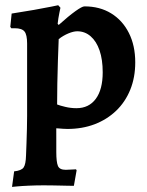

<svg xmlns="http://www.w3.org/2000/svg" viewBox="-20 -494 574 750"><path d="M27 236.1 35.2 175.4Q63.6 172.4 72.2 160.2Q80.8 148.1 81.7 112.5Q82.6 93.3 83.5 65.7Q84.5 38.1 85.2 9.3Q85.9 -19.5 85.9 -41.4V-324Q85.9 -358.5 75.6 -371.1Q65.3 -383.7 37.4 -383.7H24.1L20.2 -389L25.5 -441Q70.8 -447.9 112.5 -455.3Q154.2 -462.7 180.8 -468.1Q207.4 -473.6 207.4 -473.6L216.1 -463.8Q216.1 -463.8 211.9 -443.6Q207.7 -423.5 205.2 -401.2L209.2 -396.5Q248.7 -432 274.7 -450.5Q300.7 -469.1 309.9 -469.1Q369.7 -469.1 414 -441.9Q458.4 -414.8 483.3 -365.5Q508.3 -316.2 508.3 -250.5Q508.3 -191.5 488.8 -143.5Q469.3 -95.6 433.7 -61.4Q398 -27.2 349.7 -8.7Q301.3 9.7 243.5 9.7Q236 9.7 225.8 9Q215.6 8.2 207.7 7.6Q199.8 7.1 199.8 7.1Q199.8 29.4 199.9 52.9Q199.9 76.4 199.9 99.7Q199.9 139 206.3 154.1Q212.6 169.3 236.6 169.3Q247.3 169.3 259.9 168.3Q272.5 167.4 276.9 167.4L279.3 171.3L268.6 231.8Q262 231.8 247.8 231.6Q233.5 231.4 215.9 230.9Q198.3 230.5 180.2 230.2Q162.2 230 147.9 230Q120.4 230 92.2 231.3Q64.1 232.5 45.6 234.3Q27 236.1 27 236.1ZM278.7 -71.4Q327.2 -71.4 354.2 -107.9Q381.2 -144.4 381.2 -211.6Q381.2 -261.3 368.9 -297.1Q356.6 -332.8 334 -352.3Q311.5 -371.8 281.7 -371.8Q267.1 -371.8 247.1 -363.5Q227.2 -355.2 209.3 -341.3Q207.7 -302.1 206.2 -256.9Q204.6 -211.8 203.9 -167.4Q203.1 -123 203.1 -85.9Q214.1 -81.5 235.2 -76.5Q256.4 -71.4 278.7 -71.4Z"/></svg>

Font: Alegreya
Style: Regular
Weight: 400
Designer: Juan Pablo del Peral
Foundry: Huerta Tipografica
Version: Version 2.009